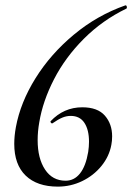

<svg xmlns="http://www.w3.org/2000/svg" viewBox="-20 -681 492 714"><path d="M33 -146Q33 -175 39 -208Q56 -300 112 -390Q168 -480 254.5 -552Q341 -624 446 -661Q450 -662 451.5 -656.5Q453 -651 450 -649Q361 -606 292 -537Q223 -468 181 -386.5Q139 -305 126 -226Q120 -192 120 -160Q120 -92 147.5 -50.5Q175 -9 224 -9Q256 -9 277.5 -36Q299 -63 308 -116Q311 -136 311 -154Q311 -198 294 -224Q277 -250 243 -250Q227 -250 211.5 -243.5Q196 -237 176 -223L174 -222Q171 -222 169 -225Q167 -228 168 -230Q217 -282 286 -282Q343 -282 370 -251Q397 -220 397 -174Q397 -157 394 -142Q386 -99 357 -63.5Q328 -28 285.5 -7.5Q243 13 195 13Q118 13 75.5 -28Q33 -69 33 -146Z"/></svg>

Font: Cormorant Garamond SemiBold
Style: Italic
Weight: 600
Italic angle: -10°
Designer: Christian Thalmann (Catharsis Fonts)
Foundry: Catharsis Fonts
Version: Version 4.000